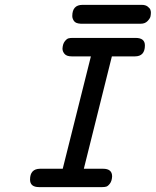

<svg xmlns="http://www.w3.org/2000/svg" viewBox="-20 -766 638 786"><path d="M103 -30.8Q103 -74.7 144 -75.2H236.8L352.1 -535.2H273.9Q252.9 -535.2 244.4 -545.2Q235.8 -555.2 235.8 -566.9Q236.8 -585.9 244.9 -596.4Q252.9 -606.9 260 -608.9Q267.1 -610.8 276.9 -610.8H535.2Q573.2 -610.8 573.2 -580.1Q573.2 -535.2 532.2 -535.2H438L323.2 -75.2H401.9Q439 -75.2 439 -43.9Q438 -24.9 429.9 -14.4Q421.9 -3.9 415 -2Q408.2 0 397.9 0H140.1Q103 0 103 -30.8ZM275.9 -700.2Q275.9 -746.1 317.9 -746.1H560.5Q575.7 -746.1 584.7 -739Q593.8 -731.9 595.7 -725.8Q597.7 -719.7 597.7 -714.8Q597.7 -708 596.2 -699.5Q594.7 -690.9 584.2 -679.9Q573.7 -668.9 556.6 -668.9H310.5Q289.6 -669.9 282.7 -680.2Q275.9 -690.4 275.9 -700.2Z"/></svg>

Font: CMU Typewriter Text
Style: BoldItalic
Weight: 700
Italic angle: -14.04°
Version: Version 0.7.0